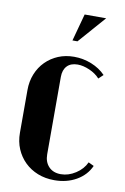

<svg xmlns="http://www.w3.org/2000/svg" viewBox="-81 -733 514 791"><g transform="rotate(10 176.5 -337.0)"><path d="M30 -337Q30 -373 42.5 -404Q55 -435 77.5 -457.5Q100 -480 130 -492.5Q160 -505 196 -505Q234 -505 269 -491Q304 -477 328 -452L309 -434Q292 -453 265.5 -464.5Q239 -476 216 -476Q187 -476 171.5 -459.5Q156 -443 156 -414V-90Q156 -58 174.5 -38.5Q193 -19 225 -19Q257 -19 287 -38.5Q317 -58 330 -87L353 -76Q335 -36 295 -13Q255 10 203 10Q165 10 133.5 -2.5Q102 -15 79 -37.5Q56 -60 43 -90.5Q30 -121 30 -158ZM177 -570 208 -684H298L198 -570Z"/></g></svg>

Font: Moniqa Black Heading
Style: Regular
Weight: 900
Designer: Rajesh Rajput
Foundry: Rajesh Rajput
Version: Version 1.000